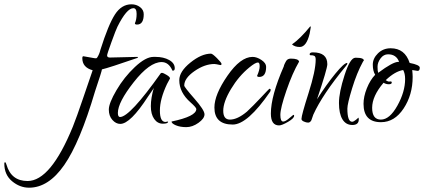

<svg xmlns="http://www.w3.org/2000/svg" viewBox="-317 -537 1968 891"><path d="M70 -276 121 -267Q123 -267 127.5 -266.5Q132 -266 134 -270Q144 -285 149 -306Q186 -423 216.5 -470Q247 -517 293 -517Q316 -517 333 -504Q350 -491 350 -471Q350 -423 319 -423Q309 -423 309 -429Q317 -446 317 -472.5Q317 -499 302 -499Q271 -499 228 -413Q221 -399 200.5 -342.5Q180 -286 180 -280Q180 -270 193 -270L320 -273Q323 -273 323 -269Q187 -222 156 -215Q156 -208 124 -113Q54 124 -19 229Q-92 334 -182 334Q-225 334 -261 304Q-297 274 -297 222Q-297 216 -293.5 216Q-290 216 -287 227Q-265 303 -189 303Q-82 303 21 51Q39 6 67.5 -78Q96 -162 113 -211Q65 -224 65 -267Q65 -276 70 -276Z M451 29 461 27 463 28Q463 37 438.5 37Q414 37 398.5 15Q383 -7 383 -44.5Q383 -82 397 -130Q397 -127 370 -89Q288 38 241 38Q221 38 204.5 19.5Q188 1 188 -28.5Q188 -58 223.5 -118.5Q259 -179 309 -226Q359 -273 395 -273H405Q442 -273 468 -258.5Q494 -244 494 -220Q494 -209 485 -209Q482 -209 482 -212Q465 -249 433 -249Q377 -249 303.5 -155.5Q230 -62 230 -13Q230 6 240 6Q285 6 429 -197Q431 -199 435.5 -199Q440 -199 456 -189.5Q472 -180 472 -173Q472 -173 458 -147Q425 -77 425 -24Q425 29 451 29Z M706 -235Q684 -240 678 -240Q633 -240 585.5 -207Q538 -174 538 -140Q538 -133 585 -79.5Q632 -26 632 -6.5Q632 13 604 33Q576 53 547.5 53Q519 53 499 44.5Q479 36 479 27Q594 3 594 -31Q594 -38 567 -62Q515 -108 515 -165Q515 -205 566.5 -246.5Q618 -288 662 -288Q669 -288 690 -267Q711 -246 711 -240.5Q711 -235 706 -235Z M933 -125Q939 -125 939 -120.5Q939 -116 937 -112Q832 41 763 41Q678 41 678 -38Q678 -98 738.5 -185.5Q799 -273 855 -273Q875 -273 896.5 -258.5Q918 -244 918 -227Q918 -180 886 -180Q877 -180 876 -185Q888 -212 888 -229.5Q888 -247 880 -247Q868 -247 840 -224Q791 -184 755 -124Q719 -64 719 -23Q719 18 750 18Q785 18 829 -19Q857 -45 894.5 -85Q932 -125 933 -125Z M1123 -415Q1125 -415 1125 -410L1120 -381Q1105 -319 1074 -319Q1051 -319 1038 -331Q1076 -357 1123 -415ZM997 27Q1006 27 1020 16Q1034 5 1037 2Q1040 -1 1044 -4Q1048 -4 1048 0Q1048 12 1019.5 28.5Q991 45 978 45Q940 45 940 -10Q940 -92 1000 -229Q1000 -233 1005.5 -244Q1011 -255 1014 -258Q1021 -265 1033 -265Q1068 -265 1071 -251Q1040 -198 1012 -116.5Q984 -35 984 -4Q984 27 997 27Z M1372 -255Q1372 -259 1367 -250Q1339 -199 1317 -127Q1295 -55 1295 -33Q1295 28 1317 28Q1324 28 1335.5 18.5Q1347 9 1345 9Q1348 9 1348 17Q1348 43 1318 43Q1288 43 1272 16.5Q1256 -10 1256 -59Q1256 -108 1282 -188.5Q1308 -269 1332 -269H1337Q1372 -269 1372 -255ZM1294 -245Q1295 -244 1295 -241.5Q1295 -239 1287 -229Q1179 -98 1137 -5L1128 21Q1122 32 1113 32Q1104 32 1093 27Q1082 22 1082 15Q1082 -2 1115 -105.5Q1148 -209 1148 -261Q1148 -275 1141 -278Q1134 -281 1127 -280.5Q1120 -280 1120 -285Q1120 -294 1135 -294Q1202 -294 1202 -239Q1202 -218 1154 -76Q1198 -145 1239 -195Q1280 -245 1294 -245Z M1621 -208 1596 -212Q1598 -192 1598 -180Q1598 -97 1556 -33.5Q1514 30 1451 30Q1370 30 1370 -55Q1370 -89 1385.5 -127.5Q1401 -166 1424 -190Q1413 -208 1413 -237Q1413 -266 1437 -289.5Q1461 -313 1496 -313Q1562 -313 1584 -245Q1631 -236 1631 -223Q1631 -208 1621 -208ZM1484 -285Q1463 -285 1449 -266Q1435 -247 1435 -227.5Q1435 -208 1438 -199Q1506 -250 1532 -250H1535Q1522 -285 1484 -285ZM1473 -165Q1483 -158 1489 -158.5Q1495 -159 1496 -159Q1501 -159 1501 -154Q1501 -146 1487.5 -146Q1474 -146 1463 -153Q1410 -91 1410 -36.5Q1410 18 1450.5 18Q1491 18 1527 -46.5Q1563 -111 1563 -170Q1563 -196 1554 -212Q1516 -206 1473 -165Z"/></svg>

Font: Qwigley
Style: Regular
Weight: 400
Designer: Robert E. Leuschke
Foundry: Robert E. Leuschke
Version: Version 1.003